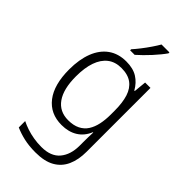

<svg xmlns="http://www.w3.org/2000/svg" viewBox="-301 -846 1167 1167"><g transform="rotate(45 282.0 -263.0)"><path d="M265 -542Q324 -542 362 -518Q400 -494 424 -451H428L436 -532H482V17Q482 86 459.5 136Q437 186 389.5 213Q342 240 265 240Q209 240 165.5 230Q122 220 86 204V149Q110 161 138.5 170.5Q167 180 199.5 185.5Q232 191 267 191Q348 191 387 144.5Q426 98 426 20V-11Q426 -32 426.5 -53.5Q427 -75 428 -94H425Q404 -43 361.5 -16.5Q319 10 259 10Q162 10 107.5 -60.5Q53 -131 53 -262Q53 -348 77.5 -411Q102 -474 149.5 -508Q197 -542 265 -542ZM272 -493Q219 -493 183.5 -465.5Q148 -438 130 -386.5Q112 -335 112 -261Q112 -153 152 -96Q192 -39 267 -39Q312 -39 343 -54.5Q374 -70 392 -98Q410 -126 418 -164Q426 -202 426 -246V-281Q426 -349 411 -396Q396 -443 362 -468Q328 -493 272 -493ZM411 -758Q400 -742 384 -722.5Q368 -703 349 -682Q330 -661 310 -641.5Q290 -622 272 -606H233V-615Q251 -635 272 -662Q293 -689 312 -717Q331 -745 343 -766H411Z"/></g></svg>

Font: Noto Sans Display Light
Style: Regular
Weight: 300
Designer: Monotype Design Team
Foundry: Monotype Imaging Inc.
Version: Version 2.003